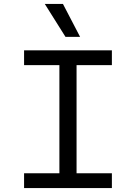

<svg xmlns="http://www.w3.org/2000/svg" viewBox="-20 -953 690 973"><path d="M281 0V-698H368V0ZM102 -698H547V-623H102ZM102 -75H547V0H102ZM386 -766H312L207 -933H299Z"/></svg>

Font: Azeret Mono Light
Style: Regular
Weight: 300
Designer: Martin Vácha
Foundry: Displaay
Version: Version 1.002